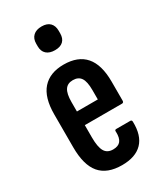

<svg xmlns="http://www.w3.org/2000/svg" viewBox="-177 -754 703 828"><g transform="rotate(-30 174.5 -340.0)"><path d="M178 6Q104 6 68.5 -36Q33 -78 33 -166V-330Q33 -414 69.5 -455Q106 -496 175 -496Q246 -496 282 -454.5Q318 -413 318 -329V-234Q318 -224 309 -224H124V-163Q124 -115 136.5 -93.5Q149 -72 178 -72Q204 -72 215.5 -86.5Q227 -101 226 -131Q224 -142 233 -142H303Q311 -142 311 -133Q313 -64 279 -29Q245 6 178 6ZM124 -292H228V-339Q228 -381 215.5 -399.5Q203 -418 176 -418Q149 -418 136.5 -399Q124 -380 124 -339ZM175 -568Q148 -568 133 -581.5Q118 -595 118 -620V-633Q118 -658 133 -672Q148 -686 175 -686Q202 -686 216 -672Q230 -658 230 -633V-620Q230 -595 216 -581.5Q202 -568 175 -568Z"/></g></svg>

Font: Sofia Sans Extra Condensed SemiBold
Style: Regular
Weight: 600
Designer: Botio Nikoltchev, Ani Petrova
Foundry: lettersoup
Version: Version 4.101